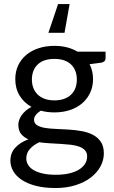

<svg xmlns="http://www.w3.org/2000/svg" viewBox="-20 -740 560 942"><path d="M247 -247.5C229 -247.5 213.2 -250 199.5 -255C185.8 -260 174.3 -267 165 -276C155.7 -285 148.6 -295.8 143.8 -308.2C138.9 -320.8 136.5 -334.5 136.5 -349.5C136.5 -380.5 145.9 -405.2 164.8 -423.5C183.6 -441.8 211 -451 247 -451C282.7 -451 309.9 -441.8 328.8 -423.5C347.6 -405.2 357 -380.5 357 -349.5C357 -334.5 354.7 -320.8 350 -308.2C345.3 -295.8 338.3 -285 329 -276C319.7 -267 308.2 -260 294.5 -255C280.8 -250 265 -247.5 247 -247.5ZM407.5 27.5C407.5 40.8 404 53 397 64C390 75 379.9 84.5 366.8 92.5C353.6 100.5 337.5 106.7 318.5 111C299.5 115.3 278 117.5 254 117.5C229.3 117.5 207.9 115.4 189.8 111.2C171.6 107.1 156.5 101.4 144.5 94.2C132.5 87.1 123.6 78.6 117.8 68.8C111.9 58.9 109 48.3 109 37C109 19.3 114.9 3.9 126.8 -9.2C138.6 -22.4 153.8 -33.3 172.5 -42C189.2 -39.7 206.5 -38 224.5 -37C242.5 -36 260.2 -35 277.8 -34C295.2 -33 311.8 -31.6 327.5 -29.8C343.2 -27.9 356.9 -24.8 368.8 -20.5C380.6 -16.2 390 -10.2 397 -2.5C404 5.2 407.5 15.2 407.5 27.5ZM498 -486.5H360.5C344.8 -495.8 327.5 -502.9 308.5 -507.8C289.5 -512.6 269 -515 247 -515C219 -515 193.2 -511.2 169.8 -503.5C146.2 -495.8 126 -484.9 109 -470.8C92 -456.6 78.8 -439.4 69.2 -419.2C59.8 -399.1 55 -376.7 55 -352C55 -321.3 62 -294.4 76 -271.2C90 -248.1 109.5 -229.5 134.5 -215.5C123.8 -210.2 114.5 -204 106.5 -197C98.5 -190 91.8 -182.6 86.2 -174.8C80.8 -166.9 76.7 -159.1 74 -151.2C71.3 -143.4 70 -135.8 70 -128.5C70 -109.5 74.4 -94.4 83.2 -83.2C92.1 -72.1 104 -63.2 119 -56.5C91.7 -46.2 70.2 -32.3 54.5 -15C38.8 2.3 31 23.5 31 48.5C31 66.2 35.6 83.1 44.8 99.2C53.9 115.4 67.7 129.7 86 142C104.3 154.3 127.3 164.2 155 171.5C182.7 178.8 215 182.5 252 182.5C289 182.5 322.2 177.8 351.8 168.2C381.2 158.8 406.2 146.1 426.5 130.2C446.8 114.4 462.4 96.3 473.2 76C484.1 55.7 489.5 34.7 489.5 13C489.5 -10.3 484.6 -29.3 474.8 -44C464.9 -58.7 452 -70.2 436 -78.5C420 -86.8 401.8 -92.8 381.2 -96.5C360.8 -100.2 339.8 -102.8 318.2 -104.2C296.8 -105.8 275.8 -106.8 255.2 -107.5C234.8 -108.2 216.5 -109.8 200.5 -112.5C184.5 -115.2 171.6 -119.6 161.8 -125.8C151.9 -131.9 147 -141 147 -153C147 -160.7 149.8 -168.2 155.5 -175.8C161.2 -183.2 169.3 -190.3 180 -197C201 -191.3 223.3 -188.5 247 -188.5C274.3 -188.5 299.7 -192.3 323 -200C346.3 -207.7 366.3 -218.7 383 -233C399.7 -247.3 412.8 -264.6 422.2 -284.8C431.8 -304.9 436.5 -327.3 436.5 -352C436.5 -378.7 430.8 -403 419.5 -425L477 -432.5C491 -435.5 498 -442.5 498 -453.5ZM296.5 -579 321.5 -720H265L217.5 -579Z"/></svg>

Font: LatoLatin
Style: Regular
Weight: 400
Designer: Lukasz Dziedzic with Adam Twardoch and Botio Nikoltchev
Foundry: tyPoland Lukasz Dziedzic
Version: Version 2.015; 2015-08-06; http://www.latofonts.com/